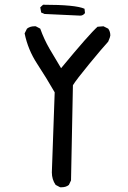

<svg xmlns="http://www.w3.org/2000/svg" viewBox="-20 -795 540 811"><path d="M240 -4H234L215 -14Q199 -37 199 -67L211 -405Q176 -466 137 -525.5Q98 -585 84 -654L94 -674Q107 -684 125 -684H131L150 -674Q166 -629 189.5 -588.5Q213 -548 238 -507Q358 -652 392 -682L417 -684L437 -674Q446 -662 446 -645Q446 -640 437 -619Q413 -593 357.5 -525.5Q302 -458 288 -435L280 -33L271 -14Q259 -4 240 -4ZM319 -729 168 -736 154 -742 150 -764 162 -775Q300 -775 337 -758L339 -740Q331 -729 319 -729Z"/></svg>

Font: Xiaolai SC
Style: Regular
Weight: 400
Designer: Nozomi Seto 瀬戸のぞみ
Version: Version 3.11;December 4, 2020;FontCreator 13.0.0.2613 64-bit